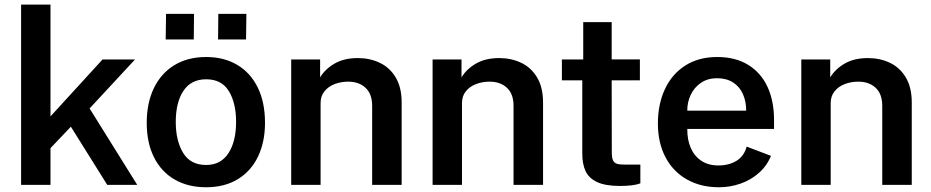

<svg xmlns="http://www.w3.org/2000/svg" viewBox="-20 -780 3928 810"><path d="M432.5 0 279 -245.5 193 -155V0H69V-760.5H193V-289L412.5 -529H549.5L358 -322.5L559 0Z M599 -262Q599 -345 629 -407.8Q659 -470.5 715.5 -505Q772 -539.5 849.5 -539.5Q925 -539.5 981 -506.2Q1037 -473 1067.5 -410.5Q1098 -348 1098 -262Q1098 -181.5 1068.8 -120Q1039.5 -58.5 983.5 -24.2Q927.5 10 849 10Q773.5 10 717 -22.5Q660.5 -55 629.8 -116.2Q599 -177.5 599 -262ZM849.5 -84Q911.5 -84 943.8 -133.8Q976 -183.5 976 -265.5Q976 -345.5 945.5 -395.5Q915 -445.5 849.5 -445.5Q786.5 -445.5 754 -397Q721.5 -348.5 721.5 -265.5Q721.5 -186.5 752.5 -135.2Q783.5 -84 849.5 -84ZM901 -721.5H1019.5L1018 -613.5H900ZM680.5 -721.5H798.5L797.5 -613.5H679Z M1208.5 -529H1330.5V-453.5Q1351.5 -488.5 1391.5 -511.8Q1431.5 -535 1489.5 -535Q1540.5 -535 1582.5 -515Q1624.5 -495 1649.5 -453Q1674.5 -411 1674.5 -348V0H1550V-333.5Q1550 -383.5 1522.2 -409.5Q1494.5 -435.5 1449 -435.5Q1418 -435.5 1391.5 -425.2Q1365 -415 1348.8 -394.8Q1332.5 -374.5 1332.5 -345.5V0H1208.5Z M1805 -529H1927V-453.5Q1948 -488.5 1988 -511.8Q2028 -535 2086 -535Q2137 -535 2179 -515Q2221 -495 2246 -453Q2271 -411 2271 -348V0H2146.5V-333.5Q2146.5 -383.5 2118.8 -409.5Q2091 -435.5 2045.5 -435.5Q2014.5 -435.5 1988 -425.2Q1961.5 -415 1945.2 -394.8Q1929 -374.5 1929 -345.5V0H1805Z M2560.5 -441 2561 -137.5Q2561 -114.5 2566.2 -103.5Q2571.5 -92.5 2582.8 -89Q2594 -85.5 2616.5 -85.5H2681.5V-6.5Q2653.5 4.5 2595.5 4.5Q2534 4.5 2499.2 -11.8Q2464.5 -28 2450.5 -57.8Q2436.5 -87.5 2436.5 -133V-441H2350.5V-529H2440.5V-686.5H2560.5V-529.5H2679.5V-441Z M3005.5 -539.5Q3082.5 -539.5 3136.2 -506.5Q3190 -473.5 3217.8 -413.8Q3245.5 -354 3245.5 -273.5V-236H2879.5Q2879 -190.5 2894.2 -155.8Q2909.5 -121 2939 -101.5Q2968.5 -82 3010.5 -82Q3056 -82 3087.8 -102Q3119.5 -122 3130 -161.5L3232.5 -122.5Q3215.5 -80.5 3182 -50.8Q3148.5 -21 3104.5 -5.5Q3060.5 10 3013 10Q2936.5 10 2878.2 -22.8Q2820 -55.5 2787.8 -116.2Q2755.5 -177 2755.5 -259Q2755.5 -340.5 2785.2 -404.2Q2815 -468 2871.5 -503.8Q2928 -539.5 3005.5 -539.5ZM3128 -313Q3128 -352 3114.2 -383Q3100.5 -414 3072.8 -432Q3045 -450 3005 -450Q2965.5 -450 2937 -430.5Q2908.5 -411 2893.8 -379.5Q2879 -348 2879.5 -313Z M3360.5 -529H3482.5V-453.5Q3503.5 -488.5 3543.5 -511.8Q3583.5 -535 3641.5 -535Q3692.5 -535 3734.5 -515Q3776.5 -495 3801.5 -453Q3826.5 -411 3826.5 -348V0H3702V-333.5Q3702 -383.5 3674.2 -409.5Q3646.5 -435.5 3601 -435.5Q3570 -435.5 3543.5 -425.2Q3517 -415 3500.8 -394.8Q3484.5 -374.5 3484.5 -345.5V0H3360.5Z"/></svg>

Font: 1883 Sans SemiBold
Style: Regular
Weight: 600
Designer: 1883 Sans project is a fork of Public Sans.
Version: Version 1.009